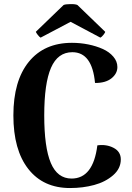

<svg xmlns="http://www.w3.org/2000/svg" viewBox="-20 -926 659 960"><path d="M330.1 14.2Q196.3 14.2 121.6 -81.1Q46.9 -176.3 46.9 -349.1Q46.9 -522 124 -616.9Q201.2 -711.9 339.8 -711.9Q381.3 -711.9 421.1 -703.9Q460.9 -695.8 493.7 -681.2Q526.4 -666.5 546.6 -642.8Q566.9 -619.1 566.9 -590.8Q566.9 -558.1 537.4 -534.4Q507.8 -510.7 455.1 -511.2Q440.9 -665 341.8 -665Q269 -665 235.1 -587.2Q201.2 -509.3 201.2 -349.1Q201.2 -189 234.1 -111.1Q267.1 -33.2 337.9 -33.2Q445.8 -33.2 466.8 -199.2Q511.7 -205.6 547.9 -186.8Q584 -168 584 -128.9Q584 -83 545.4 -49.6Q506.8 -16.1 450.7 -1Q394.5 14.2 330.1 14.2ZM159.2 -767.1 297.9 -900.9Q307.1 -905.3 332.5 -905.5Q357.9 -905.8 367.2 -900.9L505.9 -767.1Q505.9 -762.7 497.1 -751.7Q488.3 -740.7 481.9 -737.8L333 -816.9L183.1 -737.8Q177.2 -740.7 168.7 -751.7Q160.2 -762.7 159.2 -767.1Z"/></svg>

Font: Arima
Style: Bold
Weight: 700
Designer: Joana Correia and Natanael Gama
Foundry: NDISCOVER
Version: Version 1.100;Glyphs 3.1.2 (3151)